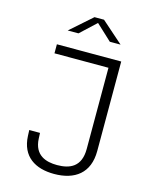

<svg xmlns="http://www.w3.org/2000/svg" viewBox="-137 -1030 895 1130"><g transform="rotate(15 310.0 -465.5)"><path d="M96.5 -200.5 98 -165C103.5 -40.5 189 11.5 304 11.5C429 11.5 515 -49 515 -184.5V-730H123V-675H452V-180.5C452 -70.5 384.5 -43.5 307.5 -43.5C240.5 -43.5 168 -65 163.5 -166.5L162 -200.5ZM163.5 -825H229L324.5 -914L420 -825H485.5L353.5 -941.5H295.5Z"/></g></svg>

Font: Monaspace Neon ExtraLight
Style: Regular
Weight: 200
Designer: Riley Cran & the Lettermatic Team
Foundry: Lettermatic
Version: Version 1.200 (Monaspace Neon)